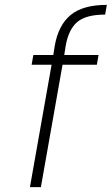

<svg xmlns="http://www.w3.org/2000/svg" viewBox="-20 -769 459 789"><path d="M378 -503H237L148 0H103L192 -503H110L117 -543H199L205 -581Q220 -666 270.5 -707.5Q321 -749 419 -749L412 -709Q334 -709 298 -679Q262 -649 250 -581L244 -543H385Z"/></svg>

Font: Fz Poppins ExtLt
Style: Italic
Weight: 200
Italic angle: -10°
Designer: Ninad Kale (Devanagari), Jonny Pinhorn (Latin)
Foundry: Indian Type Foundry
Version: Vit hóa bi Vntype.Com & FontZin.Com